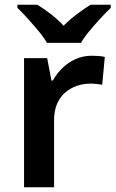

<svg xmlns="http://www.w3.org/2000/svg" viewBox="-20 -786 485 806"><path d="M365 -552Q377 -552 393 -551Q409 -550 420 -547L409 -430Q400 -432 385.5 -433.5Q371 -435 360 -435Q330 -435 302.5 -425.5Q275 -416 253.5 -397.5Q232 -379 219.5 -350Q207 -321 207 -281V0H81V-542H178L196 -448H202Q218 -477 242 -500.5Q266 -524 297.5 -538Q329 -552 365 -552ZM177 -606Q164 -629 141.5 -656Q119 -683 95.5 -709Q72 -735 53 -753V-766H137Q163 -750 192.5 -727.5Q222 -705 247 -678Q274 -705 304 -727.5Q334 -750 360 -766H445V-753Q426 -735 402 -709Q378 -683 355.5 -656Q333 -629 320 -606Z"/></svg>

Font: Noto Sans Hebrew SemiBold
Style: Regular
Weight: 600
Designer: Monotype Design Team
Foundry: Monotype Imaging Inc.
Version: Version 2.003